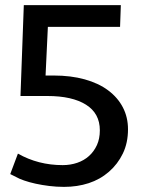

<svg xmlns="http://www.w3.org/2000/svg" viewBox="-20 -720 570 750"><path d="M452 -700 449 -615H167L158 -425H190Q257 -425 311 -410Q365 -395 402.5 -367Q440 -339 460 -300.5Q480 -262 480 -215Q480 -162 460 -120.5Q440 -79 405.5 -49Q371 -19 326.5 -4.5Q282 10 230 10Q201 10 172.5 6.5Q144 3 119 -2.5Q94 -8 74 -15Q54 -22 44 -28L20 -40L50 -120Q129 -75 225 -75Q255 -75 281.5 -84Q308 -93 327.5 -110.5Q347 -128 358.5 -153Q370 -178 370 -211Q370 -277 316 -311Q262 -345 165 -345H60L73 -700Z"/></svg>

Font: Bitter
Style: Regular
Weight: 400
Designer: Sol Matas
Foundry: Sol Matas
Version: Version 1.001